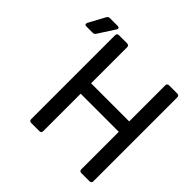

<svg xmlns="http://www.w3.org/2000/svg" viewBox="-182 -908 1083 1083"><g transform="rotate(45 360.0 -366.0)"><path d="M289 -314V-15Q289 -8 285 -4Q281 0 274 0H208Q201 0 197 -4Q193 -8 193 -15V-685Q193 -692 197 -696Q201 -700 208 -700H274Q281 -700 285 -696Q289 -692 289 -685V-397H593V-685Q593 -692 597 -696Q601 -700 608 -700H674Q681 -700 685 -696Q689 -692 689 -685V-15Q689 -8 685 -4Q681 0 674 0H608Q601 0 597 -4Q593 -8 593 -15V-314ZM31 -615 33 -623 86 -721Q92 -732 104 -732H166Q172 -732 175.5 -729.5Q179 -727 179 -723Q179 -718 176 -714L112 -615Q106 -605 94 -605H43Q31 -605 31 -615Z"/></g></svg>

Font: Barlow_Medium_SS
Style: Regular
Weight: 500
Designer: Jeremy Tribby
Foundry: Jeremy Tribby
Version: Version 1.101 August 23, 2024